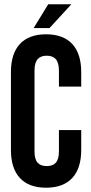

<svg xmlns="http://www.w3.org/2000/svg" viewBox="-20 -868 426 896"><path d="M255 -261V-161C255 -110 233 -93 198 -93C163 -93 141 -110 141 -161V-539C141 -590 163 -608 198 -608C233 -608 255 -590 255 -539V-464H359V-532C359 -645 303 -708 195 -708C87 -708 31 -645 31 -532V-168C31 -55 87 8 195 8C303 8 359 -55 359 -168V-261ZM205 -848 137 -737H211L313 -848Z"/></svg>

Font: Bebas Neue
Style: Bold
Weight: 700
Designer: Ryoichi Tsunekawa
Foundry: Ryoichi Tsunekawa
Version: Version 1.300